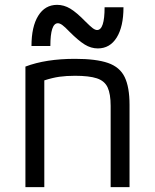

<svg xmlns="http://www.w3.org/2000/svg" viewBox="-20 -773 640 793"><path d="M85 -498Q169 -530 290 -530Q377 -530 426 -513Q475 -496 495 -454.5Q515 -413 515 -340V0H437V-336Q437 -385 424.5 -412Q412 -439 380 -449.5Q348 -460 290 -460Q254 -460 225.5 -456Q197 -452 163 -441V0H85ZM384 -573Q356 -573 330 -589Q304 -605 267 -642Q248 -662 237.5 -669.5Q227 -677 219 -677Q188 -677 188 -583H110Q110 -663 138 -708Q166 -753 216 -753Q244 -753 270 -737.5Q296 -722 333 -684Q352 -665 362.5 -657Q373 -649 381 -649Q412 -649 412 -743H490Q490 -663 462 -618Q434 -573 384 -573Z"/></svg>

Font: M PLUS Code Latin 60
Style: Regular
Weight: 400
Width: 7
Monospace: yes
Designer: Coji Morishita
Foundry: UNDERFOREST DESIGN
Version: Version 1.005; ttfautohint (v1.8.3)